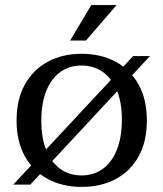

<svg xmlns="http://www.w3.org/2000/svg" viewBox="-20 -724 640 753"><path d="M300 9Q225 9 167.5 -22Q110 -53 77.5 -111Q45 -169 45 -251Q45 -334 77.5 -392.5Q110 -451 167.5 -482Q225 -513 300 -513Q376 -513 433.5 -482Q491 -451 523.5 -392.5Q556 -334 556 -251Q556 -169 523.5 -110.5Q491 -52 433.5 -21.5Q376 9 300 9ZM300 -36Q348 -36 383.5 -62Q419 -88 438.5 -137Q458 -186 458 -255Q458 -322 438.5 -369Q419 -416 383.5 -441.5Q348 -467 300 -467Q252 -467 216.5 -441.5Q181 -416 161.5 -367.5Q142 -319 142 -251Q142 -183 161.5 -135Q181 -87 216.5 -61.5Q252 -36 300 -36ZM32 0 502 -504H568L99 0ZM255 -565 338 -704H437L317 -565Z"/></svg>

Font: Montagu Slab
Style: Bold
Weight: 700
Designer: Florian Karsten
Foundry: Florian Karsten
Version: Version 1.000